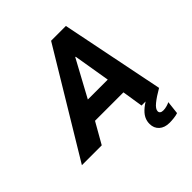

<svg xmlns="http://www.w3.org/2000/svg" viewBox="-293 -885 1259 1259"><g transform="rotate(-45 336.5 -255.0)"><path d="M384.8 -719.7H522L667 0H666Q615.7 28.8 583.7 54.7Q551.8 80.6 551.8 101.6Q551.8 111.8 559.6 117.9Q567.4 124 583 124Q598.6 124 616.5 118.9Q634.3 113.8 643.6 108.4L633.3 199.7Q618.7 205.1 595.5 207.8Q572.3 210.4 554.7 210.4Q508.8 210.4 482.2 186.3Q455.6 162.1 455.6 122.6Q455.6 108.4 458 98.1Q463.9 70.3 484.6 46.6Q505.4 22.9 541.5 0H503.9L481 -145H217.3L134.8 0H-49.3ZM467.3 -276.9 424.8 -531.7H420.9L282.7 -276.9Z"/></g></svg>

Font: Reddit Sans Chocolate ExBold
Style: Italic
Weight: 800
Italic angle: -11.25°
Designer: Stephen Hutchings
Version: Version 1.013